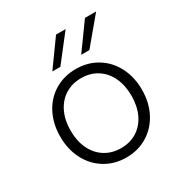

<svg xmlns="http://www.w3.org/2000/svg" viewBox="-164 -822 909 954"><g transform="rotate(-30 290.0 -345.0)"><path d="M55 -247Q55 -320 84.8 -377.8Q114.5 -435.5 168 -467.8Q221.5 -500 289.5 -500Q357 -500 410.2 -467.8Q463.5 -435.5 493.5 -377.8Q523.5 -320 523.5 -247Q523.5 -173.5 493.5 -115.8Q463.5 -58 410.2 -25.5Q357 7 289.5 7Q222 7 168.5 -25.5Q115 -58 85 -115.8Q55 -173.5 55 -247ZM289.5 -46.5Q341.5 -46.5 381 -71.5Q420.5 -96.5 442 -142Q463.5 -187.5 463.5 -247Q463.5 -306.5 442 -352Q420.5 -397.5 381 -422.5Q341.5 -447.5 289.5 -447.5Q237.5 -447.5 197.8 -422.5Q158 -397.5 136.2 -352Q114.5 -306.5 114.5 -247Q114.5 -187.5 136.2 -142Q158 -96.5 197.8 -71.5Q237.5 -46.5 289.5 -46.5ZM456.5 -697H520.5L395.5 -547.5H348.5ZM290.5 -697H345.5L229 -547.5H183Z"/></g></svg>

Font: HK Grotesk Light
Style: Regular
Weight: 300
Designer: Alfredo Marco Pradil
Foundry: Hanken Design Co.
Version: Version 3.001